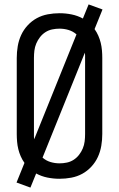

<svg xmlns="http://www.w3.org/2000/svg" viewBox="-20 -803 540 871"><path d="M118 48 55 25 91 -64Q81 -78 74 -94Q67 -110 63 -126.5Q59 -143 57.5 -160.5Q56 -178 56 -195V-540Q56 -567 60.5 -593.5Q65 -620 76 -644Q87 -668 105.5 -688Q124 -708 147 -720.5Q170 -733 196.5 -738Q223 -743 250 -743Q278 -743 305 -737.5Q332 -732 356 -719L382 -783L445 -760L409 -671Q419 -657 426 -641Q433 -625 437 -608.5Q441 -592 442.5 -574.5Q444 -557 444 -540V-195Q444 -168 439.5 -141.5Q435 -115 424 -91Q413 -67 394.5 -47Q376 -27 353 -14.5Q330 -2 303.5 3Q277 8 250 8Q222 8 195 2.5Q168 -3 144 -16ZM135 -171 327 -647Q311 -661 291 -667Q271 -673 250 -673Q233 -673 216.5 -669.5Q200 -666 186 -657Q172 -648 161.5 -634.5Q151 -621 144.5 -605.5Q138 -590 136 -573.5Q134 -557 134 -540V-195Q134 -189 134 -183Q134 -177 135 -171ZM250 -62Q267 -62 283.5 -65.5Q300 -69 314 -78Q328 -87 338.5 -100.5Q349 -114 355.5 -129.5Q362 -145 364 -161.5Q366 -178 366 -195V-540Q366 -546 366 -552Q366 -558 365 -564L173 -88Q189 -74 209 -68Q229 -62 250 -62Z"/></svg>

Font: Iosevka Custom
Style: Regular
Weight: 400
Monospace: yes
Designer: Belleve Invis
Foundry: Belleve Invis
Version: Version 32.5.0; ttfautohint (v1.8.4)